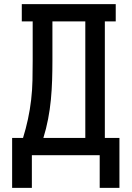

<svg xmlns="http://www.w3.org/2000/svg" viewBox="-20 -755 640 934"><path d="M39 159V-84H92Q106 -129 116 -175.5Q126 -222 131.5 -269.5Q137 -317 138 -364.5Q139 -412 139 -459V-651H86V-735H543V-651H490V-84H561V159H465V0H135V159ZM191 -84H395V-651H235V-459Q235 -412 233.5 -364.5Q232 -317 227.5 -270Q223 -223 214 -176Q205 -129 191 -84Z"/></svg>

Font: Iosevka Slab Medium Extended
Style: Regular
Weight: 500
Width: 7
Monospace: yes
Designer: Belleve Invis
Foundry: Belleve Invis
Version: Version 11.1.1; ttfautohint (v1.8.3)